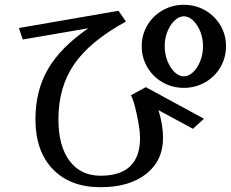

<svg xmlns="http://www.w3.org/2000/svg" viewBox="-20 -748 964 802"><path d="M786.5 -446.5Q768 -429 748 -429Q728 -429 709.5 -446.5Q691 -464 679.5 -493Q668 -522 668 -555Q668 -588 679.5 -616.5Q691 -645 709.5 -662.5Q728 -680 748 -680Q768 -680 786.5 -662.5Q805 -645 816.5 -616.5Q828 -588 828 -555Q828 -522 816.5 -493Q805 -464 786.5 -446.5ZM832 -252 589 -384 527 -350Q538 -332 551.5 -269.5Q565 -207 565 -172Q565 -14 400 -14Q317 -14 270.5 -76Q224 -138 224 -250Q224 -384 290 -480Q356 -576 506 -658L475 -703L59 -631L75 -583L349 -630Q233 -550 180.5 -459.5Q128 -369 128 -250Q128 -117 200.5 -41.5Q273 34 400 34Q520 34 590.5 -21.5Q661 -77 661 -172Q661 -226 642 -288L786 -210ZM659.5 -404Q700 -381 748 -381Q796 -381 836.5 -404Q877 -427 900.5 -467Q924 -507 924 -555Q924 -603 900.5 -642.5Q877 -682 836.5 -705Q796 -728 748 -728Q700 -728 659.5 -705Q619 -682 595.5 -642.5Q572 -603 572 -555Q572 -507 595.5 -467Q619 -427 659.5 -404Z"/></svg>

Font: LXGW Marker Gothic
Style: Regular
Weight: 400
Version: Version 1.001